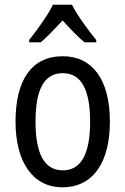

<svg xmlns="http://www.w3.org/2000/svg" viewBox="-20 -786 533 816"><path d="M286 -766H205C184 -722 140 -662 104 -616V-606H153C181 -629 213 -664 246 -699C278 -664 309 -631 339 -606H389V-616C354 -659 308 -721 286 -766ZM447 -269C447 -450 371 -547 247 -547C114 -547 46 -446 46 -269C46 -98 119 10 245 10C378 10 447 -99 447 -269ZM131 -269C131 -404 166 -475 247 -475C326 -475 363 -404 363 -269C363 -134 326 -62 247 -62C167 -62 131 -135 131 -269Z"/></svg>

Font: Noto Sans Arabic UI Cn
Style: Regular
Weight: 400
Width: 3
Designer: Monotype Design Team, Nadine Chahine and Nizar Qandah
Foundry: Monotype Imaging Inc.
Version: Version 2.010